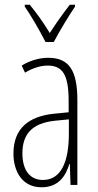

<svg xmlns="http://www.w3.org/2000/svg" viewBox="-20 -784 416 814"><path d="M173 -606H208C233 -653 269 -713 298 -756V-764H276C242 -720 219 -687 191 -644C166 -686 132 -733 106 -764H85V-756C109 -722 148 -655 173 -606ZM184 -539C147 -539 106 -527 72 -506L86 -476C123 -498 156 -506 182 -506C245 -506 271 -468 271 -356V-308L210 -302C100 -291 37 -238 37 -133C37 -59 73 10 156 10C228 10 259 -38 274 -89H276L279 0H308V-359C308 -487 272 -539 184 -539ZM212 -272 272 -278V-218C272 -100 240 -21 162 -21C108 -21 75 -61 75 -134C75 -218 119 -262 212 -272Z"/></svg>

Font: Noto Sans Myanmar ExtraCondensed ExtraLight
Style: Regular
Weight: 200
Width: 2
Designer: Monotype Design Team
Foundry: Monotype Imaging Inc.
Version: Version 2.107